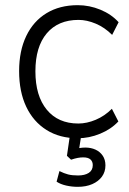

<svg xmlns="http://www.w3.org/2000/svg" viewBox="-20 -527 501 743"><path d="M281 8Q211 8 160 -24Q109 -56 81.5 -114Q54 -172 54 -252Q54 -330 81.5 -387.5Q109 -445 160 -476Q211 -507 281 -507Q326 -507 368.5 -489.5Q411 -472 439 -441L414 -392Q385 -421 350.5 -435.5Q316 -450 284 -450Q205 -450 161 -398Q117 -346 117 -251Q117 -156 161 -102.5Q205 -49 283 -49Q316 -49 350.5 -63.5Q385 -78 413 -106L438 -57Q410 -27 367.5 -9.5Q325 8 281 8ZM281 196Q258 196 236 191Q214 186 199 176L210 135Q228 144 243.5 148Q259 152 282 152Q308 152 323.5 142Q339 132 339 112Q339 98 330 90Q321 82 302 82Q292 82 281 84Q270 86 255 91L239 76L253 -20H297L285 57L264 51Q275 48 287 46Q299 44 310 44Q332 44 349.5 52Q367 60 377.5 75.5Q388 91 388 113Q388 138 374.5 156.5Q361 175 337 185.5Q313 196 281 196Z"/></svg>

Font: Nunitoga
Style: Light
Weight: 300
Designer: Vernon Adams
Foundry: Vernon Adams
Version: Version 1.0